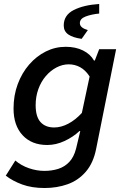

<svg xmlns="http://www.w3.org/2000/svg" viewBox="-20 -738 640 964"><path d="M204 206Q140 206 92 188.5Q44 171 9 144L57 68Q86 93 125 106.5Q164 120 203 120Q240 120 272 110Q304 100 327.5 75.5Q351 51 362 8L383 -80H379Q347 -50 304 -30Q261 -10 217 -10Q139 -10 93.5 -59Q48 -108 48 -193Q48 -259 69 -315.5Q90 -372 126.5 -414Q163 -456 210 -479.5Q257 -503 310 -503Q360 -503 397 -484.5Q434 -466 452 -434H456L478 -491H563L463 8Q449 80 411 124Q373 168 319.5 187Q266 206 204 206ZM252 -98Q287 -98 323 -117Q359 -136 391 -171L430 -354Q409 -386 382.5 -400.5Q356 -415 325 -415Q294 -415 264 -399.5Q234 -384 210 -356Q186 -328 172.5 -290.5Q159 -253 159 -210Q159 -152 183.5 -125Q208 -98 252 -98ZM390 -543Q346 -549 323 -565Q300 -581 300 -610Q300 -662 350 -687.5Q400 -713 478 -718V-670Q438 -666 409.5 -655Q381 -644 381 -622Q381 -609 392 -600.5Q403 -592 421 -587Z"/></svg>

Font: Source Code Pro SemiBold
Style: Italic
Weight: 600
Italic angle: -11°
Monospace: yes
Designer: Paul D. Hunt, Teo Tuominen
Foundry: Adobe Systems Incorporated
Version: Version 1.016;hotconv 1.0.116;makeotfexe 2.5.65601